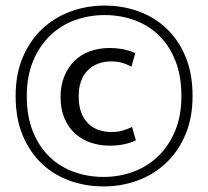

<svg xmlns="http://www.w3.org/2000/svg" viewBox="-20 -659 746 688"><path d="M379 -186Q402 -186 419 -191Q436 -196 453 -204L467 -156Q426 -137 373 -137Q337 -137 305 -148Q273 -159 249 -180.5Q225 -202 211 -235Q197 -268 197 -312Q197 -352 210 -384.5Q223 -417 246 -440Q269 -463 301.5 -475Q334 -487 373 -487Q395 -487 416 -483.5Q437 -480 465 -469L451 -420Q416 -439 380 -439Q326 -439 294 -406.5Q262 -374 262 -314Q262 -278 272 -253.5Q282 -229 298.5 -214Q315 -199 336 -192.5Q357 -186 379 -186ZM355 -639Q419 -639 476 -618.5Q533 -598 576 -557.5Q619 -517 644.5 -456.5Q670 -396 670 -315Q670 -236 644 -175.5Q618 -115 574 -74Q530 -33 472.5 -12Q415 9 351 9Q287 9 230 -11.5Q173 -32 130 -72.5Q87 -113 61.5 -173.5Q36 -234 36 -315Q36 -394 62 -454.5Q88 -515 132 -556Q176 -597 233.5 -618Q291 -639 355 -639ZM355 -605Q299 -605 248 -586.5Q197 -568 159 -531Q121 -494 98.5 -440Q76 -386 76 -315Q76 -242 98 -187.5Q120 -133 157.5 -97Q195 -61 245 -43Q295 -25 351 -25Q407 -25 457.5 -43.5Q508 -62 546.5 -99Q585 -136 607.5 -190Q630 -244 630 -315Q630 -388 608 -442.5Q586 -497 548.5 -533Q511 -569 461 -587Q411 -605 355 -605Z"/></svg>

Font: Mukta
Style: Regular
Weight: 400
Designer: Girish Dalvi and Yashodeep Gholap
Foundry: Ek Type
Version: Version 2.538;PS 1.001;hotconv 16.6.51;makeotf.lib2.5.65220;